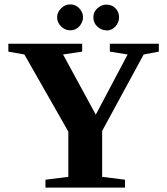

<svg xmlns="http://www.w3.org/2000/svg" viewBox="-20 -854 762 874"><path d="M445 -258V-49L549 -36V0H187V-36L291 -49V-255L91 -606L18 -619V-655H354V-619L267 -606L416 -332L561 -606L480 -619V-655H703V-619L634 -606ZM464 -715V-716Q442 -716 423 -733Q405 -750 405 -775Q405 -800 423 -816Q442 -833 464 -833Q489 -833 505 -817Q522 -800 522 -775Q522 -752 505 -733Q488 -715 464 -715ZM300 -716H299Q276 -716 258 -734Q240 -752 240 -775Q240 -798 258 -816Q276 -834 300 -834Q324 -834 341 -816Q358 -797 358 -776Q358 -753 341 -734Q324 -716 300 -716Z"/></svg>

Font: Libra Serif Modern
Style: Bold
Weight: 700
Designer: Stefan Peev, Context Ltd
Foundry: Ascender Corporation
Version: Version 1.000